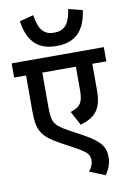

<svg xmlns="http://www.w3.org/2000/svg" viewBox="-103 -933 740 1093"><g transform="rotate(-10 266.5 -386.5)"><path d="M452 -850 371 -871C358 -781 325 -752 270 -752C214 -752 182 -781 169 -871L88 -850C107 -720 173 -675 270 -675C368 -675 433 -720 452 -850ZM533 -540V-622H0V-540H69V-330C69 -217 95 -182 199 -125L280 -81C340 -48 352 -31 352 0C352 21 344 41 327 61L417 98C439 67 451 34 451 -1C451 -59 426 -96 333 -147L252 -191C172 -235 163 -255 163 -343V-540H357V-402C357 -334 341 -310 283 -291L327 -210C416 -236 452 -280 452 -387V-540Z"/></g></svg>

Font: Noto Sans Devanagari SemiCondensed Medium
Style: Regular
Weight: 500
Width: 4
Designer: Jelle Bosma - Monotype Design Team
Foundry: Monotype Imaging Inc.
Version: Version 2.004